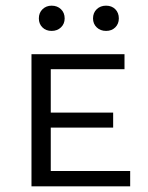

<svg xmlns="http://www.w3.org/2000/svg" viewBox="-20 -657 521 677"><path d="M117 -592Q117 -612 130 -624.5Q143 -637 162 -637Q182 -637 195 -624.5Q208 -612 208 -592Q208 -573 195 -560.5Q182 -548 162 -548Q142 -548 129.5 -560.5Q117 -573 117 -592ZM308 -592Q308 -612 321 -624.5Q334 -637 354 -637Q374 -637 386.5 -624.5Q399 -612 399 -592Q399 -573 386.5 -560.5Q374 -548 354 -548Q334 -548 321 -560.5Q308 -573 308 -592ZM439 -54V0H91V-466H419V-413H159V-260H379V-207H159V-54Z"/></svg>

Font: Ysabeau SC
Style: Regular
Weight: 400
Designer: Christian Thalmann (Catharsis Fonts)
Version: Version 0.003